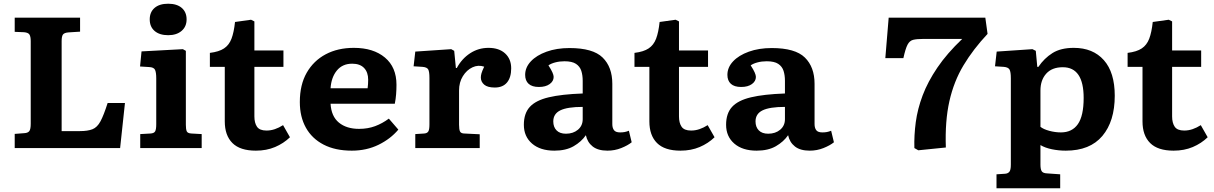

<svg xmlns="http://www.w3.org/2000/svg" viewBox="-20 -795 6519 1031"><path d="M59 0V-76L111 -80Q129 -81 137 -90.5Q145 -100 145 -131V-574Q145 -598 138.5 -609Q132 -620 109 -622L59 -624V-700H410V-625L347 -621Q325 -619 318 -609.5Q311 -600 311 -574V-91H409Q451 -91 476.5 -101Q502 -111 519.5 -143.5Q537 -176 558 -242H651L625 0Z M883 -606Q837 -606 810.5 -628.5Q784 -651 784 -691Q784 -730 810 -752.5Q836 -775 883 -775Q930 -775 956 -752.5Q982 -730 982 -691Q982 -652 955 -629Q928 -606 883 -606ZM733 0V-75L787 -78Q807 -79 813 -89.5Q819 -100 819 -128V-374Q819 -406 812.5 -420Q806 -434 780 -435L732 -438L740 -519L962 -531L978 -522V-125Q978 -102 982.5 -90.5Q987 -79 1009 -78L1063 -75V0Z M1354 14Q1269 14 1228 -27Q1187 -68 1187 -143V-436H1107V-511Q1156 -517 1183 -535Q1210 -553 1223 -587Q1236 -621 1242 -677L1328 -689L1346 -680V-524H1502V-436H1346V-170Q1346 -135 1360 -114.5Q1374 -94 1411 -94Q1434 -94 1456 -101.5Q1478 -109 1500 -123L1537 -58Q1503 -25 1457 -5.5Q1411 14 1354 14Z M1869 14Q1780 14 1717.5 -18.5Q1655 -51 1622.5 -109.5Q1590 -168 1590 -247Q1590 -340 1627 -404.5Q1664 -469 1729 -503.5Q1794 -538 1880 -538Q1985 -538 2047 -486Q2109 -434 2109 -340Q2109 -314 2107 -288.5Q2105 -263 2100 -238H1755Q1759 -170 1800 -136.5Q1841 -103 1908 -103Q1955 -103 1994 -117.5Q2033 -132 2068 -158L2119 -99Q2077 -49 2012.5 -17.5Q1948 14 1869 14ZM1755 -321H1954Q1957 -344 1957 -367Q1957 -407 1935 -430Q1913 -453 1871 -453Q1819 -453 1789 -416.5Q1759 -380 1755 -321Z M2210 0V-75L2257 -78Q2273 -79 2279.5 -88.5Q2286 -98 2286 -127V-376Q2286 -410 2279.5 -422Q2273 -434 2249 -436L2201 -439L2210 -518L2403 -531L2419 -522L2428 -430H2433Q2460 -480 2504.5 -509Q2549 -538 2603 -538Q2660 -538 2692.5 -508Q2725 -478 2725 -428Q2725 -379 2702.5 -352Q2680 -325 2637 -325Q2598 -325 2580 -340.5Q2562 -356 2562 -379Q2562 -389 2565.5 -401.5Q2569 -414 2580 -437Q2548 -448 2517 -433.5Q2486 -419 2465.5 -386Q2445 -353 2445 -309V-125Q2445 -99 2450.5 -88.5Q2456 -78 2475 -78L2556 -74V0Z M2957 14Q2881 14 2837 -24Q2793 -62 2793 -125Q2793 -186 2825 -221Q2857 -256 2926.5 -272.5Q2996 -289 3109 -293V-361Q3109 -391 3101.5 -414.5Q3094 -438 3073 -452Q3052 -466 3011 -466Q2985 -466 2962 -460Q2939 -454 2925 -444Q2940 -421 2946.5 -406Q2953 -391 2953 -382Q2953 -359 2931.5 -343.5Q2910 -328 2874 -328Q2837 -328 2818.5 -345Q2800 -362 2800 -393Q2800 -433 2830.5 -465.5Q2861 -498 2915 -517.5Q2969 -537 3038 -537Q3164 -537 3216 -486Q3268 -435 3268 -345V-129Q3268 -108 3277 -96Q3286 -84 3310 -84Q3323 -84 3334 -86Q3345 -88 3357 -93L3372 -31Q3351 -14 3316 0Q3281 14 3242 14Q3191 14 3162.5 -8.5Q3134 -31 3126 -69Q3102 -34 3060.5 -10Q3019 14 2957 14ZM3019 -77Q3058 -77 3083.5 -98.5Q3109 -120 3109 -155V-221Q3027 -221 2989 -202.5Q2951 -184 2951 -143Q2951 -113 2968.5 -95Q2986 -77 3019 -77Z M3634 14Q3549 14 3508 -27Q3467 -68 3467 -143V-436H3387V-511Q3436 -517 3463 -535Q3490 -553 3503 -587Q3516 -621 3522 -677L3608 -689L3626 -680V-524H3782V-436H3626V-170Q3626 -135 3640 -114.5Q3654 -94 3691 -94Q3714 -94 3736 -101.5Q3758 -109 3780 -123L3817 -58Q3783 -25 3737 -5.5Q3691 14 3634 14Z M4043 14Q3967 14 3923 -24Q3879 -62 3879 -125Q3879 -186 3911 -221Q3943 -256 4012.5 -272.5Q4082 -289 4195 -293V-361Q4195 -391 4187.5 -414.5Q4180 -438 4159 -452Q4138 -466 4097 -466Q4071 -466 4048 -460Q4025 -454 4011 -444Q4026 -421 4032.5 -406Q4039 -391 4039 -382Q4039 -359 4017.5 -343.5Q3996 -328 3960 -328Q3923 -328 3904.5 -345Q3886 -362 3886 -393Q3886 -433 3916.5 -465.5Q3947 -498 4001 -517.5Q4055 -537 4124 -537Q4250 -537 4302 -486Q4354 -435 4354 -345V-129Q4354 -108 4363 -96Q4372 -84 4396 -84Q4409 -84 4420 -86Q4431 -88 4443 -93L4458 -31Q4437 -14 4402 0Q4367 14 4328 14Q4277 14 4248.5 -8.5Q4220 -31 4212 -69Q4188 -34 4146.5 -10Q4105 14 4043 14ZM4105 -77Q4144 -77 4169.5 -98.5Q4195 -120 4195 -155V-221Q4113 -221 4075 -202.5Q4037 -184 4037 -143Q4037 -113 4054.5 -95Q4072 -77 4105 -77Z M4911 12 4890 0Q4888 -68 4897.5 -139Q4907 -210 4934.5 -283Q4962 -356 5013.5 -432Q5065 -508 5147 -586H4939Q4902 -586 4883 -581Q4864 -576 4853 -554.5Q4842 -533 4831 -483H4734L4752 -700H5271L5283 -613Q5206 -531 5154 -444.5Q5102 -358 5078 -251.5Q5054 -145 5059 -3Z M5331 216V141L5377 138Q5392 137 5400 127.5Q5408 118 5408 89V-375Q5408 -409 5401 -421.5Q5394 -434 5370 -436L5323 -439L5332 -518L5524 -531L5542 -522L5550 -436H5556Q5587 -482 5631.5 -510Q5676 -538 5746 -538Q5849 -538 5907.5 -472Q5966 -406 5966 -281Q5966 -144 5899.5 -65Q5833 14 5703 14Q5665 14 5628.5 6.5Q5592 -1 5567 -16V89Q5567 113 5573.5 124Q5580 135 5602 136L5673 141V216ZM5677 -84Q5737 -84 5768 -128.5Q5799 -173 5799 -269Q5799 -434 5687 -434Q5629 -434 5598 -399.5Q5567 -365 5567 -309V-114Q5583 -101 5614.5 -92.5Q5646 -84 5677 -84Z M6282 14Q6197 14 6156 -27Q6115 -68 6115 -143V-436H6035V-511Q6084 -517 6111 -535Q6138 -553 6151 -587Q6164 -621 6170 -677L6256 -689L6274 -680V-524H6430V-436H6274V-170Q6274 -135 6288 -114.5Q6302 -94 6339 -94Q6362 -94 6384 -101.5Q6406 -109 6428 -123L6465 -58Q6431 -25 6385 -5.5Q6339 14 6282 14Z"/></svg>

Font: Literata 7pt
Style: Bold
Weight: 700
Designer: Latin by Veronika Burian and Jose Scaglione. Greek by Irene Vlachou. Cyrillic by Vera Evstafieva.
Foundry: TypeTogether
Version: Version 3.002